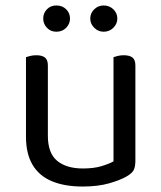

<svg xmlns="http://www.w3.org/2000/svg" viewBox="-20 -669 590 702"><path d="M75 -169V-260H155V-173Q155 -109 189 -81Q223 -53 283 -53Q323 -53 351 -61.5Q379 -70 395 -79V-260H475V-82Q475 -61 469.5 -48.5Q464 -36 443 -24Q421 -11 380 1Q339 13 282 13Q216 13 169.5 -6.5Q123 -26 99 -66.5Q75 -107 75 -169ZM475 -208H395V-460Q400 -462 410.5 -464.5Q421 -467 432 -467Q454 -467 464.5 -458.5Q475 -450 475 -430ZM155 -208H75V-460Q80 -462 90.5 -464.5Q101 -467 113 -467Q134 -467 144.5 -458.5Q155 -450 155 -430ZM236 -601Q236 -582 222 -567.5Q208 -553 186 -553Q165 -553 151.5 -567.5Q138 -582 138 -601Q138 -621 151.5 -635Q165 -649 186 -649Q208 -649 222 -635Q236 -621 236 -601ZM409 -601Q409 -582 394.5 -567.5Q380 -553 359 -553Q339 -553 324.5 -567.5Q310 -582 310 -601Q310 -621 324.5 -635Q339 -649 359 -649Q380 -649 394.5 -635Q409 -621 409 -601Z"/></svg>

Font: Baloo Tamma 2
Style: Regular
Weight: 400
Designer: Divya Kowshik, Shuchita Grover and Ek Type
Foundry: Ek Type
Version: Version 1.700